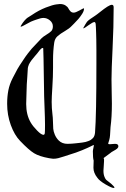

<svg xmlns="http://www.w3.org/2000/svg" viewBox="-20 -810 625 956"><path d="M498 -16.6Q498 -16.6 498 -7.8Q498 0 496.6 16.1Q495.1 32.2 495.1 40Q495.1 59.6 501 72.3Q504.9 82 509.8 86.4Q514.6 90.8 524.9 98.1Q535.2 105.5 545.9 117.2Q549.8 121.1 549.8 124Q549.8 126 546.9 126Q536.1 126 505.9 108.4Q475.6 90.8 464.8 75.2Q445.3 50.8 445.3 25.4Q445.3 3.9 446.3 -10.7Q442.4 -22.5 442.4 -56.6Q442.4 -61.5 444.8 -71.8Q447.3 -82 447.3 -85Q447.3 -87.9 445.3 -87.9L431.6 -81.1Q418 -74.2 388.7 -62Q359.4 -49.8 326.2 -40Q316.4 -37.1 299.3 -31.2Q282.2 -25.4 270 -22.5Q257.8 -19.5 245.1 -19.5Q241.2 -19.5 233.4 -21Q225.6 -22.5 223.6 -22.5Q175.8 -31.2 149.9 -46.9Q124 -62.5 80.1 -108.4Q51.8 -137.7 33.7 -187.5Q15.6 -237.3 15.6 -293Q15.6 -329.1 21.5 -359.9Q27.3 -390.6 43.5 -421.9Q59.6 -453.1 66.9 -466.3Q74.2 -479.5 96.7 -512.7Q107.4 -529.3 119.1 -544.4Q130.9 -559.6 137.7 -567.4Q144.5 -575.2 162.1 -593.3Q179.7 -611.3 186.5 -619.1Q195.3 -627.9 210.9 -637.2Q226.6 -646.5 234.9 -654.8Q243.2 -663.1 243.2 -678.7Q243.2 -696.3 228.5 -708.5Q213.9 -720.7 196.3 -720.7Q189.5 -720.7 181.6 -718.8Q173.8 -716.8 164.1 -713.4Q154.3 -710 148.4 -708Q137.7 -705.1 112.8 -690.9Q87.9 -676.8 84 -676.8Q83 -676.8 83 -678.7Q83 -680.7 85 -683.6Q93.8 -698.2 102.5 -708Q111.3 -717.8 116.2 -721.2Q121.1 -724.6 138.7 -735.4Q172.9 -758.8 208 -772.5Q243.2 -786.1 260.7 -788.1L278.3 -790Q294.9 -790 305.7 -783.2Q316.4 -776.4 320.3 -768.6Q324.2 -760.7 330.6 -753.9Q336.9 -747.1 346.7 -747.1Q356.4 -747.1 375.5 -757.8Q394.5 -768.6 396.5 -768.6Q398.4 -768.6 398.4 -766.6Q398.4 -755.9 389.2 -741.2Q379.9 -726.6 370.1 -715.3Q360.4 -704.1 348.6 -692.4L336.9 -680.7Q325.2 -668 303.2 -655.3Q281.2 -642.6 267.1 -630.4Q252.9 -618.2 250 -597.7Q244.1 -557.6 244.1 -511.7V-471.7Q244.1 -429.7 240.7 -377Q237.3 -324.2 237.3 -302.7Q237.3 -271.5 241.2 -240.2Q243.2 -226.6 243.7 -204.1Q244.1 -181.6 245.1 -168.9Q246.1 -156.2 252.9 -139.6Q259.8 -123 272.5 -110.4Q289.1 -93.8 316.4 -93.8Q330.1 -93.8 337.9 -94.7Q342.8 -94.7 354.5 -96.2Q366.2 -97.7 372.1 -98.1Q377.9 -98.6 388.7 -100.1Q399.4 -101.6 405.3 -103Q411.1 -104.5 419.4 -107.4Q427.7 -110.4 432.6 -113.8Q437.5 -117.2 442.4 -122.1Q447.3 -127 449.7 -133.8Q452.1 -140.6 453.1 -148.4Q460 -234.4 460 -491.2Q460 -530.3 460 -560.1Q460 -589.8 459.5 -611.8Q459 -633.8 458.5 -648.9Q458 -664.1 457.5 -673.8Q457 -683.6 456.5 -689Q456.1 -694.3 454.6 -696.8Q453.1 -699.2 452.6 -699.7Q452.1 -700.2 450.2 -700.2Q442.4 -700.2 420.9 -684.6Q399.4 -668.9 396.5 -668.9Q394.5 -668.9 394.5 -670.9Q394.5 -671.9 395.5 -671.9Q396.5 -672.9 396.5 -673.8Q400.4 -681.6 404.8 -688.5Q409.2 -695.3 411.6 -699.2Q414.1 -703.1 420.9 -709Q427.7 -714.8 429.7 -715.8Q431.6 -716.8 441.4 -723.6Q451.2 -730.5 453.1 -731.4Q460.9 -736.3 480.5 -752Q500 -767.6 514.6 -776.9Q529.3 -786.1 537.1 -786.1Q545.9 -786.1 545.9 -773.4Q545.9 -677.7 540.5 -569.3Q535.2 -460.9 535.2 -414.1Q535.2 -391.6 536.1 -352.5Q537.1 -313.5 537.1 -294.9Q537.1 -226.6 530.3 -176.8Q529.3 -166 528.8 -150.9Q528.3 -135.7 526.4 -124Q524.4 -112.3 519.5 -98.6Q519.5 -97.7 519.5 -97.7L518.6 -95.7Q518.6 -91.8 526.4 -91.8Q529.3 -91.8 538.6 -92.8Q547.9 -93.8 552.7 -93.8Q569.3 -93.8 569.3 -82Q569.3 -75.2 563 -69.8Q556.6 -64.5 545.4 -58.6Q534.2 -52.7 529.3 -47.9Q512.7 -35.2 495.1 -22.5Q498 -21.5 498 -16.6ZM196.3 -138.7Q202.1 -138.7 203.1 -147.5Q204.1 -156.2 204.1 -185.5V-191.4Q204.1 -218.8 201.7 -277.8Q199.2 -336.9 199.2 -369.1Q196.3 -567.4 195.3 -569.3Q194.3 -571.3 192.4 -571.3Q188.5 -571.3 182.6 -565.4Q176.8 -559.6 166 -544.9L154.3 -531.2Q151.4 -527.3 145.5 -520.5Q139.6 -513.7 137.2 -510.3Q134.8 -506.8 130.4 -500.5Q126 -494.1 124 -489.3Q122.1 -484.4 120.1 -478Q118.2 -471.7 118.2 -463.9Q117.2 -444.3 115.7 -423.8Q114.3 -403.3 113.3 -389.6Q112.3 -376 112.3 -357.4Q112.3 -345.7 111.3 -324.2Q110.4 -302.7 110.4 -292Q110.4 -238.3 132.8 -200.2Q143.6 -181.6 164.6 -160.2Q185.5 -138.7 196.3 -138.7Z"/></svg>

Font: Isabella
Style: Medium
Weight: 500
Designer: John Stracke
Version: Version 001.202